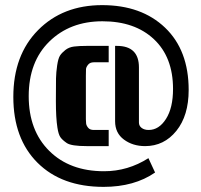

<svg xmlns="http://www.w3.org/2000/svg" viewBox="-20 -570 784 749"><path d="M716 -219Q716 -119 668 -59.5Q620 0 546 0Q498 0 463.5 -25.5Q429 -51 429 -97V-391H436Q522 -391 522 -307V-92Q522 -79 532.5 -71Q543 -63 560 -63Q600 -63 627.5 -106Q655 -149 655 -223Q655 -347 580.5 -417Q506 -487 379.5 -487Q253 -487 172.5 -408Q92 -329 92 -195Q92 -61 172 18.5Q252 98 386 98Q479 98 559 47L585 103Q504 159 384 159Q221 159 126.5 65Q32 -29 32 -192Q32 -355 128.5 -452.5Q225 -550 378.5 -550Q532 -550 624 -462Q716 -374 716 -219ZM404 -327H346Q331 -327 323.5 -317.5Q316 -308 315.5 -300.5Q315 -293 315 -274V-116Q315 -114 315 -105Q315 -96 316 -88Q317 -80 324 -71.5Q331 -63 346 -63H404V0H319Q258 0 240.5 -12Q223 -24 215.5 -35Q208 -46 204 -72Q198 -110 198 -175.5Q198 -241 198.5 -264.5Q199 -288 203 -315Q207 -342 214 -353Q221 -364 235 -375Q249 -386 269 -388.5Q289 -391 319 -391H404Z"/></svg>

Font: Keania One
Style: Regular
Weight: 400
Designer: Julia Petretta
Foundry: Julia Petretta
Version: Version 1.003